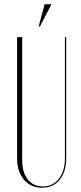

<svg xmlns="http://www.w3.org/2000/svg" viewBox="-20 -873 380 899"><path d="M84 -699V-122Q84 -66 110 -33Q136 0 181 0Q227 0 255.5 -36Q284 -72 284 -132V-699H290V-132Q290 -69 259.5 -31.5Q229 6 177 6Q124 6 92 -32Q60 -70 60 -132V-699ZM161 -749 189 -853H221L167 -749Z"/></svg>

Font: Moniqa Thin Display
Style: Regular
Weight: 100
Designer: Rajesh Rajput
Foundry: Rajesh Rajput
Version: Version 1.000